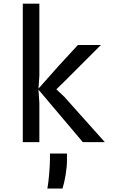

<svg xmlns="http://www.w3.org/2000/svg" viewBox="-20 -798 640 1078"><path d="M341.5 -254 568.5 0H445L196 -294.5L201 -219V0H108V-777.5H201V-372L196 -300.5L311 -430L417.5 -545.5H546.5L347 -346L296.5 -296.5ZM246 260.5Q251.5 231 256 179.8Q260.5 128.5 260.5 93.5V64H356V99.5Q356 138.5 348.5 183.5Q341 228.5 331 260.5Z"/></svg>

Font: SplineSansMono30
Style: Regular
Weight: 400
Designer: Eben Sorkin, Mirko Velimirovic
Foundry: Sorkin Type
Version: Version 1.000